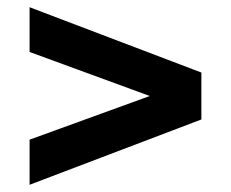

<svg xmlns="http://www.w3.org/2000/svg" viewBox="-20 -616 639 532"><path d="M62 -596V-472L395 -350L62 -229V-104L538 -285V-415Z"/></svg>

Font: Talent SemiBold
Style: Bold
Weight: 700
Designer: Mike Powis
Version: Version 1.001;hotconv 1.0.109;makeotfexe 2.5.65596